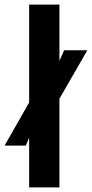

<svg xmlns="http://www.w3.org/2000/svg" viewBox="-20 -820 402 840"><path d="M107.5 0V-217.5L93 -183H0L107.5 -371.5V-800H240V-554L260.5 -600H362L240 -388V0Z"/></svg>

Font: Big Shoulders Text Thin ExtraBold
Style: Regular
Weight: 800
Version: Version 2.002